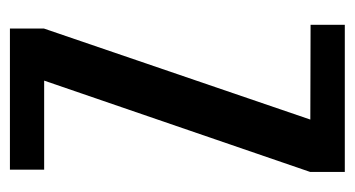

<svg xmlns="http://www.w3.org/2000/svg" viewBox="-184 -531 715 387"><g transform="rotate(-90 173.5 -337.5)"><path d="M317 0H20.5V-70L204.5 -606H25V-675H309.5V-606.5L126 -69.5L317 -69Z"/></g></svg>

Font: Anybody Narrow Medium
Style: Regular
Weight: 500
Width: 3
Designer: Tyler Finck
Foundry: Etcetera Type Company
Version: Version 1.000; ttfautohint (v1.8)